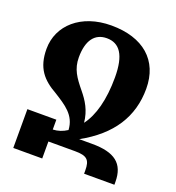

<svg xmlns="http://www.w3.org/2000/svg" viewBox="-132 -830 858 935"><g transform="rotate(20 297.5 -362.0)"><path d="M551 -492C551 -639 452 -724 287 -724C130 -724 28 -631 28 -509C28 -410 71 -362 144 -321C204 -283 260 -250 264 -174C241 -159 217 -151 191 -150V-201H41V0H191V-88H329C392 -88 408 -71 408 -17V0H565V-14C565 -110 512 -150 395 -150H328C479 -233 551 -347 551 -492ZM258 -376C217 -426 190 -463 190 -524C190 -612 225 -658 287 -658C353 -658 389 -609 389 -492C389 -376 365 -288 323 -233C317 -295 290 -337 258 -376Z"/></g></svg>

Font: Noto Serif Armenian Condensed Extra
Style: Regular
Weight: 800
Width: 3
Designer: Monotype Design Team
Foundry: Monotype Imaging Inc.
Version: Version 1.901